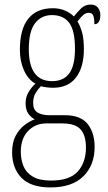

<svg xmlns="http://www.w3.org/2000/svg" viewBox="-20 -579 474 840"><path d="M201 241Q115 241 74 199Q33 157 33 87Q33 44 48.5 15Q64 -14 87 -31.5Q110 -49 132 -57Q116 -65 104 -81.5Q92 -98 92 -128Q92 -155 105.5 -177Q119 -199 135 -213Q103 -231 85 -271Q67 -311 67 -361Q67 -452 104 -497.5Q141 -543 211 -543Q241 -543 265 -532.5Q289 -522 303 -507Q316 -523 333.5 -541Q351 -559 377 -559Q398 -559 408.5 -545.5Q419 -532 419 -513Q419 -495 412.5 -484Q406 -473 393 -473Q393 -498 388 -510.5Q383 -523 369 -523Q356 -523 345 -514Q334 -505 319 -485Q331 -466 339 -437.5Q347 -409 347 -363Q347 -286 313 -240.5Q279 -195 211 -195Q200 -195 183.5 -197Q167 -199 159 -202Q146 -189 135.5 -171.5Q125 -154 125 -128Q125 -99 144 -87Q163 -75 196 -75H263Q333 -75 363.5 -36.5Q394 2 394 64Q394 144 344.5 192.5Q295 241 201 241ZM208 -224Q258 -224 283 -258Q308 -292 308 -365Q308 -446 282.5 -479.5Q257 -513 207 -513Q161 -513 133.5 -477.5Q106 -442 106 -364Q106 -224 208 -224ZM203 211Q285 211 320.5 171Q356 131 356 67Q356 13 332.5 -13Q309 -39 253 -39H182Q135 -39 103 -6Q71 27 71 85Q71 120 83 148.5Q95 177 124 194Q153 211 203 211Z"/></svg>

Font: Noto Serif Tamil Condensed ExtraLight
Style: Regular
Weight: 200
Width: 3
Designer: Indian Type Foundry, Tom Grace, and the Monotype Design Team
Foundry: Monotype Imaging Inc.
Version: Version 2.004; ttfautohint (v1.8.4.7-5d5b)